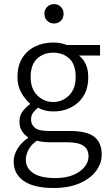

<svg xmlns="http://www.w3.org/2000/svg" viewBox="-20 -707 537 954"><path d="M246.6 227.1Q147.9 227.1 97.9 192.1Q47.9 157.2 47.9 95.2Q47.9 63 66.9 32Q85.9 1 119.1 -21.5V-25.4Q101.1 -36.6 88.9 -55.9Q76.7 -75.2 76.7 -103.5Q76.7 -134.8 94 -155.8Q111.3 -176.8 128.9 -189V-192.9Q105.5 -212.4 86.2 -245.6Q66.9 -278.8 66.9 -324.2Q66.9 -380.4 90.6 -418.5Q114.3 -456.5 154.5 -476.1Q194.8 -495.6 244.6 -495.6Q266.6 -495.6 282.5 -492.2Q298.3 -488.8 311 -483.4H477.1V-431.2H372.6Q392.6 -415.5 405.5 -389.2Q418.5 -362.8 418.5 -322.3Q418.5 -243.7 368.9 -198.5Q319.3 -153.3 244.6 -153.3Q203.1 -153.3 168.5 -171.9Q154.8 -159.7 144.5 -147.2Q134.3 -134.8 134.3 -112.8Q134.3 -88.9 152.8 -72.5Q171.4 -56.2 222.7 -56.2H326.7Q412.1 -56.2 448.7 -27.1Q485.4 2 485.4 61.5Q485.4 105 457 142.8Q428.7 180.7 375.2 203.9Q321.8 227.1 246.6 227.1ZM256.3 177.7Q307.1 177.7 343.8 162.4Q380.4 147 400.1 122.3Q419.9 97.7 419.9 70.3Q419.9 34.2 394.3 17.1Q368.7 0 316.4 0H224.6Q213.4 0 196.8 -1.7Q180.2 -3.4 163.1 -7.8Q133.8 12.2 121.1 37.8Q108.4 63.5 108.4 86.9Q108.4 128.4 145 153.1Q181.6 177.7 256.3 177.7ZM244.6 -200.2Q289.6 -200.2 322.8 -232.7Q356 -265.1 356 -324.2Q356 -386.7 324.5 -416Q293 -445.3 244.6 -445.3Q195.8 -445.3 164.1 -415.3Q132.3 -385.3 132.3 -324.2Q132.3 -265.6 165.5 -232.9Q198.7 -200.2 244.6 -200.2ZM248.5 -590.3Q228.5 -590.3 214.6 -603.5Q200.7 -616.7 200.7 -639.2Q200.7 -659.7 214.6 -673.1Q228.5 -686.5 248.5 -686.5Q268.6 -686.5 282.2 -673.1Q295.9 -659.7 295.9 -639.2Q295.9 -616.7 282.2 -603.5Q268.6 -590.3 248.5 -590.3Z"/></svg>

Font: Varta Light Light
Style: Regular
Weight: 300
Version: Version 1.004